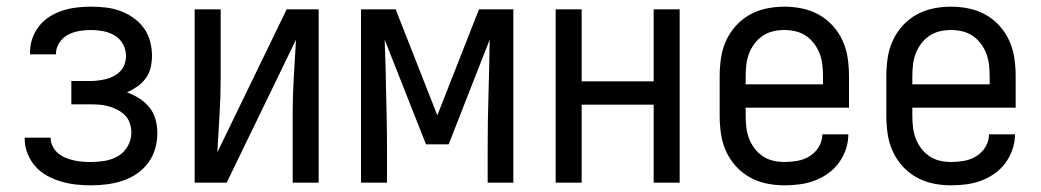

<svg xmlns="http://www.w3.org/2000/svg" viewBox="-20 -548 3123 576"><path d="M253 8Q230 8 207.5 5.5Q185 3 163 -3.5Q141 -10 121 -21Q101 -32 86 -49Q71 -66 62.5 -87.5Q54 -109 54 -132V-135H132V-134Q132 -121 138 -109Q144 -97 154 -88.5Q164 -80 176 -75Q188 -70 201 -67Q214 -64 227 -63Q240 -62 253 -62Q274 -62 295 -65.5Q316 -69 334.5 -80Q353 -91 363.5 -110Q374 -129 374 -150Q374 -165 369.5 -178.5Q365 -192 355 -202Q345 -212 332.5 -218.5Q320 -225 306 -229Q292 -233 278 -234Q264 -235 250 -235H194V-305H250Q262 -305 274.5 -306.5Q287 -308 299 -311Q311 -314 322 -320Q333 -326 341.5 -335Q350 -344 354 -356Q358 -368 358 -380Q358 -399 349 -415.5Q340 -432 324 -441.5Q308 -451 289.5 -454.5Q271 -458 253 -458Q235 -458 217.5 -455Q200 -452 184.5 -444Q169 -436 158.5 -420.5Q148 -405 148 -388V-385H70V-390Q70 -412 77 -432.5Q84 -453 97.5 -470Q111 -487 129.5 -498.5Q148 -510 168.5 -516.5Q189 -523 210.5 -525.5Q232 -528 253 -528Q275 -528 297 -525.5Q319 -523 340 -515.5Q361 -508 379.5 -495Q398 -482 411 -464.5Q424 -447 430 -425Q436 -403 436 -381Q436 -363 432 -345.5Q428 -328 417.5 -313.5Q407 -299 392 -288.5Q377 -278 361 -271Q380 -264 397.5 -253Q415 -242 428 -226Q441 -210 446.5 -190Q452 -170 452 -149Q452 -125 445.5 -102Q439 -79 424.5 -59.5Q410 -40 390 -26.5Q370 -13 347 -5.5Q324 2 300.5 5Q277 8 253 8Z M564 0V-520H642V-312Q642 -257 638.5 -202Q635 -147 632 -91L840 -520H936V0H858V-208Q858 -263 861.5 -318Q865 -373 868 -429L660 0Z M1063 0V-520H1167L1292 -202L1417 -520H1520V0H1443V-104Q1443 -185 1445.5 -266Q1448 -347 1449 -429L1326 -115H1258L1134 -429Q1135 -406 1135.5 -383.5Q1136 -361 1137 -338L1138 -286Q1139 -241 1140 -195.5Q1141 -150 1141 -104V0Z M1647 0V-520H1725V-304H1941V-520H2019V0H1941V-234H1725V0Z M2333 8Q2306 8 2279.5 2.5Q2253 -3 2229.5 -16Q2206 -29 2187.5 -49.5Q2169 -70 2158 -94.5Q2147 -119 2143 -146Q2139 -173 2139 -200V-320Q2139 -347 2143 -374Q2147 -401 2158 -425.5Q2169 -450 2187.5 -470.5Q2206 -491 2229.5 -504Q2253 -517 2279.5 -522.5Q2306 -528 2333 -528Q2360 -528 2386.5 -522.5Q2413 -517 2436.5 -504Q2460 -491 2478.5 -470.5Q2497 -450 2508 -425.5Q2519 -401 2523 -374Q2527 -347 2527 -320V-225H2217V-200Q2217 -183 2219 -166Q2221 -149 2227 -133Q2233 -117 2243.5 -103Q2254 -89 2268 -79.5Q2282 -70 2299 -66Q2316 -62 2333 -62Q2353 -62 2372.5 -65.5Q2392 -69 2409 -79.5Q2426 -90 2436.5 -107.5Q2447 -125 2447 -145H2525Q2525 -122 2517.5 -100Q2510 -78 2496.5 -59.5Q2483 -41 2464 -27.5Q2445 -14 2423.5 -6Q2402 2 2379 5Q2356 8 2333 8ZM2449 -295V-320Q2449 -337 2447 -354Q2445 -371 2439 -387Q2433 -403 2422.5 -417Q2412 -431 2398 -440.5Q2384 -450 2367 -454Q2350 -458 2333 -458Q2316 -458 2299 -454Q2282 -450 2268 -440.5Q2254 -431 2243.5 -417Q2233 -403 2227 -387Q2221 -371 2219 -354Q2217 -337 2217 -320V-295Z M2833 8Q2806 8 2779.5 2.5Q2753 -3 2729.5 -16Q2706 -29 2687.5 -49.5Q2669 -70 2658 -94.5Q2647 -119 2643 -146Q2639 -173 2639 -200V-320Q2639 -347 2643 -374Q2647 -401 2658 -425.5Q2669 -450 2687.5 -470.5Q2706 -491 2729.5 -504Q2753 -517 2779.5 -522.5Q2806 -528 2833 -528Q2860 -528 2886.5 -522.5Q2913 -517 2936.5 -504Q2960 -491 2978.5 -470.5Q2997 -450 3008 -425.5Q3019 -401 3023 -374Q3027 -347 3027 -320V-225H2717V-200Q2717 -183 2719 -166Q2721 -149 2727 -133Q2733 -117 2743.5 -103Q2754 -89 2768 -79.5Q2782 -70 2799 -66Q2816 -62 2833 -62Q2853 -62 2872.5 -65.5Q2892 -69 2909 -79.5Q2926 -90 2936.5 -107.5Q2947 -125 2947 -145H3025Q3025 -122 3017.5 -100Q3010 -78 2996.5 -59.5Q2983 -41 2964 -27.5Q2945 -14 2923.5 -6Q2902 2 2879 5Q2856 8 2833 8ZM2949 -295V-320Q2949 -337 2947 -354Q2945 -371 2939 -387Q2933 -403 2922.5 -417Q2912 -431 2898 -440.5Q2884 -450 2867 -454Q2850 -458 2833 -458Q2816 -458 2799 -454Q2782 -450 2768 -440.5Q2754 -431 2743.5 -417Q2733 -403 2727 -387Q2721 -371 2719 -354Q2717 -337 2717 -320V-295Z"/></svg>

Font: Huly
Style: Regular
Weight: 400
Designer: Belleve Invis
Foundry: Belleve Invis
Version: Version 33.2.5; ttfautohint (v1.8.4)